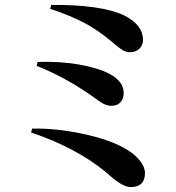

<svg xmlns="http://www.w3.org/2000/svg" viewBox="-20 -742 719 784"><path d="M513 22C552 22 572 3 572 -36C572 -68 542 -105 497 -132C452 -159 392 -180 316 -196C245 -211 177 -218 111 -217L107 -201C230 -160 332 -105 414 -38C457 2 490 22 513 22ZM435 -310C452 -310 464 -315 473 -326C481 -335 485 -347 485 -362C485 -399 459 -428 407 -450C380 -461 345 -471 300 -479C247 -488 191 -491 133 -489L130 -473C203 -444 276 -405 347 -356C352 -353 355 -350 357 -349C377 -334 392 -324 401 -319C412 -313 424 -310 435 -310ZM516 -529C531 -530 544 -536 553 -547C560 -556 564 -567 564 -578C564 -620 538 -654 485 -680C422 -709 323 -723 189 -722L185 -706C242 -687 287 -668 322 -650C359 -631 396 -605 435 -573C439 -570 444 -565 450 -560C465 -548 476 -540 483 -536C492 -531 503 -528 516 -529Z"/></svg>

Font: AllPunType Bold
Style: Regular
Weight: 700
Version: 1.0